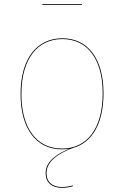

<svg xmlns="http://www.w3.org/2000/svg" viewBox="-20 -712 599 927"><path d="M375.9 -692.5H184.2V-688.6H375.9ZM332.6 2.2C424.4 -22.9 479.8 -115.6 479.8 -262C479.8 -429.5 403.5 -527.2 281 -527.2C159.6 -527.2 79.3 -431 79.3 -258.1C79.3 -91 154.6 9.1 279.1 9.1C291.7 9.1 303.8 8 315.5 6C258.2 29.4 200.3 64.7 200.3 123.9C200.3 169 230.3 194.9 278.9 194.9C297.9 194.9 310.1 192.9 332 187L332.2 183C310.3 188.9 297 190.9 279 190.9C232.9 190.9 204.5 167 204.5 123.8C204.5 59.8 275.9 23.6 332.6 2.2ZM83.4 -258.1C83.4 -429.2 161.8 -523.3 281 -523.3C401.4 -523.3 475.8 -427.3 475.8 -262C475.8 -90.9 400.2 5.2 279.1 5.2C156.9 5.2 83.3 -92.9 83.3 -258.1Z"/></svg>

Font: Fira Sans Four
Style: Regular
Weight: 100
Designer: Carrois Corporate & Edenspiekermann AG
Foundry: Carrois Corporate GbR & Edenspiekermann AG
Version: Version 4.203;PS 004.203;hotconv 1.0.88;makeotf.lib2.5.64775